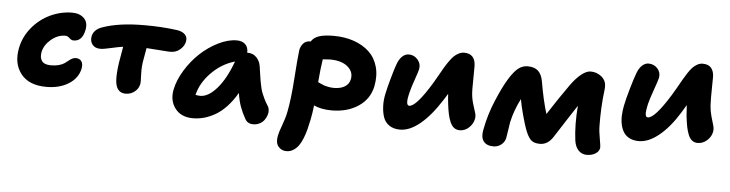

<svg xmlns="http://www.w3.org/2000/svg" viewBox="-47 -798 4670 1229"><g transform="rotate(5 2287.5 -183.0)"><path d="M252 -64Q139.6 -64 87.9 -130.4Q36.1 -196.8 56.2 -296.9Q70.8 -370.1 119.4 -429Q168 -487.8 235.8 -519.8Q303.7 -551.8 377 -551.8Q423.8 -551.8 451.9 -524.9Q480 -498 470.2 -448.2Q455.6 -375 399.9 -375Q385.7 -375 372.6 -387.9Q359.4 -400.9 345.2 -400.9Q295.9 -400.9 253.7 -365Q211.4 -329.1 202.1 -283.2Q195.3 -246.6 211.4 -225.3Q227.5 -204.1 269 -204.1Q297.9 -204.1 319.8 -210.2Q341.8 -216.3 355 -225.3Q368.2 -234.4 378.7 -243.2Q389.2 -252 400.6 -258.1Q412.1 -264.2 424.8 -264.2Q448.7 -264.2 460.7 -247.6Q472.7 -231 466.8 -199.2Q453.1 -137.2 394.5 -100.6Q335.9 -64 252 -64Z M761.7 -64.9Q713.9 -64.9 699.7 -112.8Q682.6 -168 714.8 -334Q718.8 -353 719.7 -362.8Q688.5 -358.4 641.8 -347.7Q595.2 -336.9 575.7 -336.9Q541 -336.9 523.9 -358.6Q506.8 -380.4 512.7 -412.1Q521.5 -455.6 573.7 -474.1Q678.7 -512.2 843.8 -512.2Q958 -512.2 1054.7 -499Q1088.9 -493.7 1105.7 -476.3Q1122.6 -459 1117.7 -432.1Q1112.3 -402.3 1086.2 -379.6Q1060.1 -356.9 1023.9 -356.9Q1008.8 -356.9 954.6 -361.3Q900.4 -365.7 869.6 -367.2Q861.3 -315.9 856.9 -294.9Q847.2 -245.6 849.9 -194.6Q852.5 -143.6 849.6 -133.8Q843.8 -104 818.6 -84.5Q793.5 -64.9 761.7 -64.9Z M1204.1 54.2Q1127.9 54.2 1089.4 3.7Q1050.8 -46.9 1065.4 -119.1Q1078.1 -180.7 1117.2 -244.1Q1156.2 -307.6 1208.3 -356.2Q1260.3 -404.8 1322.8 -435.8Q1385.3 -466.8 1441.4 -466.8Q1476.1 -466.8 1495.8 -448Q1515.6 -429.2 1514.2 -394H1518.1Q1551.8 -394 1574 -370.8Q1596.2 -347.7 1601.1 -314.9Q1603 -303.2 1607.9 -269.3Q1612.8 -235.4 1614.7 -224.1Q1616.7 -212.9 1622.3 -186.5Q1627.9 -160.2 1634 -145.3Q1640.1 -130.4 1650.1 -109.1Q1660.2 -87.9 1673.3 -67.9Q1681.6 -56.2 1683.1 -39.8Q1684.6 -23.4 1678.7 -6.3Q1672.9 10.7 1661.9 25.6Q1650.9 40.5 1632.3 49.8Q1613.8 59.1 1591.3 59.1Q1556.2 59.1 1540 30.8Q1518.1 -7.8 1504.6 -44.9Q1491.2 -82 1483.4 -132.8Q1453.1 -80.6 1417.5 -43Q1381.8 -5.4 1345.2 15.1Q1308.6 35.6 1273.9 44.9Q1239.3 54.2 1204.1 54.2ZM1239.3 -92.8Q1290.5 -92.8 1345.2 -155.3Q1399.9 -217.8 1441.4 -331.1Q1356 -306.6 1291 -240.2Q1226.1 -173.8 1208 -96.2Q1223.6 -92.8 1239.3 -92.8Z M1818.8 211.9Q1786.1 211.9 1766.4 187.5Q1746.6 163.1 1755.9 118.2Q1760.7 92.8 1778.1 47.1Q1795.4 1.5 1803.7 -41Q1820.3 -124.5 1829.1 -256.1Q1837.9 -387.7 1844.7 -439.9Q1849.1 -464.4 1865.2 -482.7Q1881.3 -501 1907.7 -501H1912.6Q1929.2 -527.8 1963.9 -538.8Q1998.5 -549.8 2056.6 -549.8Q2127.9 -549.8 2186.8 -529.3Q2245.6 -508.8 2285.4 -471.4Q2325.2 -434.1 2341.3 -377.2Q2357.4 -320.3 2343.8 -251Q2326.7 -168 2255.9 -120.6Q2185.1 -73.2 2084 -73.2Q2017.6 -73.2 1969.7 -95.2Q1964.8 -47.9 1955.6 -2.9Q1948.2 32.7 1941.2 60.5Q1934.1 88.4 1922.4 118.2Q1910.6 147.9 1896.7 167.2Q1882.8 186.5 1862.8 199.2Q1842.8 211.9 1818.8 211.9ZM2045.9 -397Q2042 -397 1999.5 -394Q1989.7 -331.1 1982.9 -246.1Q1983.9 -245.6 2001.2 -237.5Q2018.6 -229.5 2025.9 -227.1Q2033.2 -224.6 2050.8 -221.2Q2068.4 -217.8 2086.9 -217.8Q2128.4 -217.8 2156 -234.4Q2183.6 -251 2189.9 -283.2Q2199.2 -330.6 2159.7 -363.8Q2120.1 -397 2045.9 -397Z M2531.2 11.2Q2490.2 11.2 2462.4 -7.3Q2434.6 -25.9 2423.6 -57.1Q2412.6 -88.4 2410.9 -129.2Q2409.2 -169.9 2419.4 -214.8Q2427.7 -253.4 2444.1 -312Q2460.4 -370.6 2471.2 -399.9Q2483.4 -436 2503.2 -454.6Q2522.9 -473.1 2545.4 -473.1Q2580.6 -473.1 2603.5 -446Q2626.5 -418.9 2619.1 -382.8Q2616.2 -369.1 2597.7 -316.4Q2579.1 -263.7 2572.3 -234.9Q2548.8 -146 2577.1 -146Q2621.1 -146 2718.3 -306.2Q2729 -324.2 2747.1 -356.2Q2765.1 -388.2 2775.6 -406.2Q2786.1 -424.3 2802.5 -448Q2818.8 -471.7 2832 -484.4Q2845.2 -497.1 2862.3 -506.1Q2879.4 -515.1 2897.5 -515.1Q2969.2 -515.1 2971.2 -436Q2971.7 -419.4 2970.5 -347.2Q2969.2 -274.9 2971.2 -259.8Q2974.1 -223.6 2984.4 -191.2Q2994.6 -158.7 3001 -137.7Q3007.3 -116.7 3003.4 -98.1Q2996.6 -65.9 2970.9 -42Q2945.3 -18.1 2912.1 -18.1Q2891.1 -18.1 2875.7 -29.5Q2860.4 -41 2850.3 -64.2Q2840.3 -87.4 2834.5 -114Q2828.6 -140.6 2824.2 -178.2Q2819.8 -212.9 2818.4 -244.1Q2805.7 -224.1 2795.4 -207Q2727.1 -99.1 2659.9 -43.9Q2592.8 11.2 2531.2 11.2Z M3136.2 65.9Q3091.8 65.9 3072.5 40Q3053.2 14.2 3062.5 -33.2Q3081.5 -134.8 3120.1 -225.1Q3158.7 -317.4 3191.7 -370.6Q3224.6 -423.8 3251.7 -443.8Q3278.8 -463.9 3310.1 -463.9Q3353.5 -463.9 3377.2 -442.6Q3400.9 -421.4 3409.2 -376Q3428.7 -259.8 3456.1 -169.9Q3523.9 -275.4 3591.3 -370.1Q3624.5 -415.5 3656.7 -440.7Q3689 -465.8 3715.3 -465.8Q3754.4 -465.8 3785.2 -440.9Q3803.2 -425.3 3810.1 -406.5Q3816.9 -387.7 3813.5 -356.9Q3799.3 -243.7 3801.3 -123Q3801.8 -87.4 3810.8 -40.3Q3819.8 6.8 3817.4 19Q3813 40.5 3790.3 54.2Q3767.6 67.9 3735.4 67.9Q3704.1 67.9 3682.6 45.7Q3661.1 23.4 3655.3 -17.1Q3642.1 -118.2 3652.3 -240.2Q3637.7 -217.8 3586.7 -139.4Q3535.6 -61 3514.2 -26.9Q3481 23.9 3431.2 23.9Q3390.1 23.9 3370.8 3.4Q3351.6 -17.1 3334.5 -64Q3324.2 -92.3 3308.8 -148.2Q3293.5 -204.1 3285.2 -251Q3246.1 -174.3 3229.5 -98.1Q3225.6 -74.2 3220.5 -39.3Q3215.3 -4.4 3213.4 4.9Q3208 31.2 3186.3 48.6Q3164.6 65.9 3136.2 65.9Z M4060.1 -48.8Q4026.9 -48.8 4002.4 -60.5Q3978 -72.3 3964.1 -92.5Q3950.2 -112.8 3943.6 -140.9Q3937 -168.9 3938 -200.2Q3939 -231.4 3945.8 -266.1Q3955.1 -311.5 3974.1 -377.4Q3993.2 -443.4 4005.9 -477.1Q4018.1 -512.2 4037.8 -530.5Q4057.6 -548.8 4079.1 -548.8Q4114.7 -548.8 4137.5 -523.4Q4160.2 -498 4153.8 -463.9Q4150.9 -448.2 4128.4 -385.5Q4106 -322.8 4098.1 -290Q4095.7 -277.3 4094 -269.3Q4092.3 -261.2 4090.6 -250.2Q4088.9 -239.3 4089.1 -232.2Q4089.4 -225.1 4090.6 -218.3Q4091.8 -211.4 4095.5 -208.3Q4099.1 -205.1 4105 -205.1Q4148.4 -205.1 4243.2 -357.9Q4256.8 -379.9 4274.7 -411.1Q4292.5 -442.4 4304.2 -463.4Q4315.9 -484.4 4331.5 -508.1Q4347.2 -531.7 4360.4 -545.7Q4373.5 -559.6 4390.4 -568.8Q4407.2 -578.1 4424.8 -578.1Q4462.9 -578.1 4480.5 -556.2Q4498 -534.2 4498 -498Q4498 -483.4 4497.3 -442.1Q4496.6 -400.9 4496.6 -367.2Q4496.6 -333.5 4498 -314Q4501 -277.3 4510.7 -244.1Q4520.5 -210.9 4526.6 -189.5Q4532.7 -168 4528.8 -148.9Q4522.9 -117.2 4496.3 -93.5Q4469.7 -69.8 4437 -69.8Q4416 -69.8 4400.9 -81.1Q4385.7 -92.3 4376.2 -115.7Q4366.7 -139.2 4361.3 -166Q4356 -192.9 4351.1 -232.9Q4347.2 -283.2 4346.2 -305.2Q4338.9 -292 4315.9 -254.9Q4255.4 -156.7 4188.7 -102.8Q4122.1 -48.8 4060.1 -48.8Z"/></g></svg>

Font: Shantell Sans Irregular Bouncy
Style: Bold Italic
Weight: 700
Italic angle: -11.31°
Designer: Stephen Nixon, Anya Danilova, Shantell Martin
Foundry: Arrow Type
Version: Version 1.006;[9816181b4]